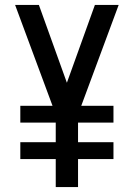

<svg xmlns="http://www.w3.org/2000/svg" viewBox="-20 -755 540 775"><path d="M205 0V-113H62V-181H205V-260H62V-328H192L41 -735H137L250 -421L363 -735H459L308 -328H438V-260H295V-181H438V-113H295V0Z"/></svg>

Font: Iosevka SS10 Medium
Style: Regular
Weight: 500
Monospace: yes
Designer: Belleve Invis
Foundry: Belleve Invis
Version: Version 28.0.6; ttfautohint (v1.8.4)